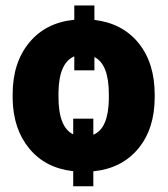

<svg xmlns="http://www.w3.org/2000/svg" viewBox="-20 -607 602 689"><path d="M25.4 -269Q25.4 -381.8 84.7 -453.9Q144 -525.9 246.6 -536.1V-587.4H318.8V-535.6Q419.9 -523.4 477.5 -452.1Q535.2 -380.9 535.2 -266.1V-258.8Q535.2 -145 476.1 -73.7Q417 -2.4 314.9 7.8V61.5H242.7V7.3Q142.6 -3.9 85 -74Q27.3 -144 25.4 -252.4ZM314.9 -123.5Q368.7 -145.5 370.6 -250.5V-269Q370.6 -376.5 318.8 -402.3V-354.5H246.6V-404.8Q191.9 -381.8 189.9 -277.3V-258.8Q189.9 -150.4 242.7 -125V-181.2H314.9Z"/></svg>

Font: Roboto
Style: Regular
Weight: 900
Designer: Google
Version: Version 2.001171; 2014